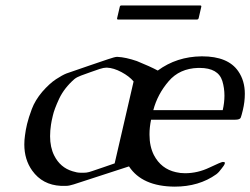

<svg xmlns="http://www.w3.org/2000/svg" viewBox="-20 -678 929 713"><path d="M430.7 -657.7H723.6Q728.5 -657.7 727.5 -652.8L717.8 -610.8Q716.3 -605.5 711.4 -605.5H418.5Q413.6 -605.5 415 -610.8L424.8 -652.8Q425.8 -657.7 430.7 -657.7ZM807.1 -269Q813.5 -296.9 813.5 -322.8Q813.5 -351.1 805.7 -377Q790.5 -425.8 721.2 -425.8H715.8Q646.5 -423.8 606 -376Q564.9 -328.1 549.3 -269ZM375 -426.8Q365.2 -426.8 350.1 -421.9Q335.4 -417 316.4 -410.2Q297.4 -403.3 281.2 -397.5Q265.1 -391.6 256.3 -384.3Q218.8 -351.6 199.7 -311.5Q181.2 -271.5 176.3 -249Q170.9 -226.6 169.4 -215.3Q166 -192.9 166 -172.4Q166 -130.9 181.2 -100.6Q203.6 -55.7 249.5 -42Q266.1 -36.6 278.8 -36.6Q291.5 -36.1 300.8 -37.1Q309.6 -38.1 323.2 -43Q336.9 -47.9 363.3 -56.6Q389.2 -65.4 405.8 -71.3L476.1 -375.5Q460.4 -394.5 431.2 -410.2Q401.9 -425.8 377 -426.8ZM730.5 -468.8Q826.7 -468.8 864.7 -413.6Q889.2 -378.4 889.2 -329.6Q889.2 -299.8 881.8 -269Q877 -249 874 -241.2Q871.1 -233.4 852.5 -233.4H541Q535.2 -205.1 535.2 -181.2Q535.2 -179.2 535.2 -177.2Q535.2 -134.8 551.3 -102.5Q578.1 -50.8 633.3 -38.6Q649.4 -34.7 667 -34.7Q713.9 -34.7 757.8 -55.7Q801.8 -76.7 807.6 -76.7Q813.5 -76.2 814.5 -75.2Q815.4 -74.2 814.5 -69.3Q813 -64.5 802.7 -51.8Q793 -38.1 783.2 -30.8Q719.2 15.1 628.4 15.1Q507.8 14.2 459 -60.1L253.4 6.8Q236.3 12.2 226.1 12.2H206.1Q137.7 8.8 99.6 -44.4Q70.3 -85.4 70.3 -141.6Q70.3 -157.7 72.8 -175.3Q75.2 -195.3 80.6 -217.8Q85.9 -240.2 98.1 -272.9Q110.4 -305.7 136.7 -336.9Q164.1 -368.2 188 -383.8Q211.9 -399.4 227.1 -405.3Q270 -419.9 312 -434.6Q354.5 -449.2 380.9 -458Q406.7 -466.8 414.1 -466.8H416.5Q447.3 -465.3 488.3 -451.2Q537.6 -431.2 565.9 -416Q636.2 -467.8 728.5 -468.8Z"/></svg>

Font: Caudex
Style: Italic
Weight: 400
Italic angle: -13°
Version: Version 1.04